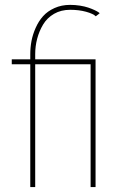

<svg xmlns="http://www.w3.org/2000/svg" viewBox="-20 -760 492 780"><path d="M103 -499H27.8V-519H103V-540Q103 -566.9 107.9 -593.3Q112.8 -619.6 124.8 -646.7Q136.7 -673.8 154.8 -694.1Q172.9 -714.4 201.4 -727.3Q230 -740.2 265.1 -740.2Q285.2 -740.2 304.9 -737.1Q324.7 -733.9 338.4 -729.2Q352.1 -724.6 363 -719.5Q374 -714.4 379.4 -710.7Q384.8 -707 384.8 -706.1L369.1 -693.8Q358.9 -704.1 329.8 -712.2Q300.8 -720.2 265.1 -720.2Q228 -720.2 199.7 -703.9Q171.4 -687.5 155.3 -660.6Q139.2 -633.8 131.1 -603Q123 -572.3 123 -540V-519H368.2V0H348.1V-499H123V0H103Z"/></svg>

Font: Rawline Thin
Style: Regular
Weight: 250
Designer: Matt McInerney, Pablo Impallari, Rodrigo Fuenzalida
Foundry: Matt McInerney, Pablo Impallari, Rodrigo Fuenzalida
Version: Version 4.020;PS 004.020;hotconv 1.0.88;makeotf.lib2.5.64775